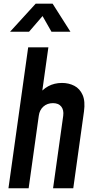

<svg xmlns="http://www.w3.org/2000/svg" viewBox="-20 -1002 507 1022"><path d="M25 0 130 -750H237.5L198 -468L182.5 -492.5Q204 -525 236.5 -542.8Q269 -560.5 310 -560.5Q346.5 -560.5 375.8 -545.2Q405 -530 419.8 -496.5Q434.5 -463 427 -408.5L370 0H262.5L316.5 -386Q320.5 -416.5 306 -434.8Q291.5 -453 262 -453Q231.5 -453 211 -434.8Q190.5 -416.5 186.5 -386L132.5 0ZM33.5 -833 170 -982.5H260L355 -833H254L206.5 -916.5L134.5 -833Z"/></svg>

Font: Mohave Light SemiBold
Style: Italic
Weight: 600
Italic angle: -8°
Version: Version 2.003